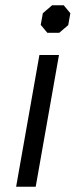

<svg xmlns="http://www.w3.org/2000/svg" viewBox="-20 -706 286 726"><path d="M134 -612 142 -656 177 -686H221L246 -656L238 -611L204 -582H159ZM129 -498H203L115 0H41Z"/></svg>

Font: Chakra Petch
Style: Italic
Weight: 400
Italic angle: -10°
Designer: Katatrad Aksorn Co.,Ltd.
Foundry: Cadson Demak Co.,Ltd.
Version: Version 1.000; ttfautohint (v1.6)